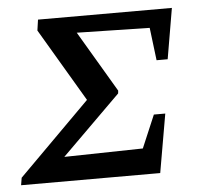

<svg xmlns="http://www.w3.org/2000/svg" viewBox="-57 -574 664 620"><g transform="rotate(-5 275.5 -264.0)"><path d="M-13 0 -9 -24 223 -256 83 -493 88 -528H522L494 -364H458L445 -470L209 -475L326 -277L325 -268L134 -79L389 -84L434 -190H471L438 0Z"/></g></svg>

Font: Piazzolla SC Medium
Style: Italic
Weight: 500
Italic angle: -11.3°
Designer: Juan Pablo del Peral
Foundry: Huerta Tipografica
Version: Version 1.330